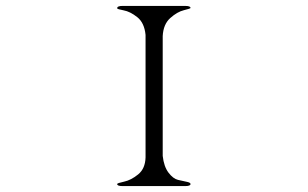

<svg xmlns="http://www.w3.org/2000/svg" viewBox="-20 -638 1040 649"><path d="M376 -16Q376 -19 399.5 -24Q423 -29 447 -48.5Q471 -68 472 -106V-520Q468 -561 444 -580Q420 -599 398 -603Q376 -607 376 -610Q376 -618 394 -618H606Q624 -618 624 -611Q624 -609 601.5 -603.5Q579 -598 555.5 -577Q532 -556 530 -516V-111Q534 -75 549.5 -54.5Q565 -34 581.5 -30Q598 -26 611 -23.5Q624 -21 624 -16Q624 -9 606 -9H394Q376 -9 376 -16Z"/></svg>

Font: cwTeXMing
Style: Medium
Weight: 500
Version: Version 1.17